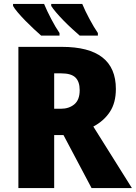

<svg xmlns="http://www.w3.org/2000/svg" viewBox="-20 -951 687 971"><path d="M293 -714Q566 -714 566 -501Q566 -431 535.5 -385Q505 -339 452 -311L647 0H443L301 -268H254V0H73V-714ZM290 -580H254V-401H288Q329 -401 356 -423.5Q383 -446 383 -495Q383 -538 361.5 -559Q340 -580 290 -580ZM396 -931Q410 -897 432.5 -855Q455 -813 475 -784V-771H383Q367 -785 345.5 -804.5Q324 -824 302.5 -846Q281 -868 264 -888Q247 -908 239 -921V-931ZM203 -931Q217 -897 239 -855Q261 -813 281 -784V-771H188Q172 -785 151 -804.5Q130 -824 108.5 -846Q87 -868 70 -888Q53 -908 46 -921V-931Z"/></svg>

Font: Noto Sans Disp ExtBd
Style: Regular
Weight: 800
Designer: Monotype Design Team
Foundry: Monotype Imaging Inc.
Version: Version 2.000;GOOG;noto-source:20170915:90ef993387c0; ttfaut